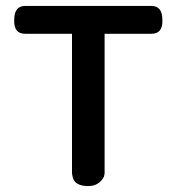

<svg xmlns="http://www.w3.org/2000/svg" viewBox="-20 -622 590 648"><path d="M65 -508Q26 -508 28 -555Q28 -602 65 -602H491Q528 -602 528 -555Q530 -508 491 -508H333V-36L331 -26Q314 6 278 6Q231 6 225 -26L223 -36V-508Z"/></svg>

Font: Gugi Cyrillic
Style: Regular
Weight: 400
Foundry: TAE System & Typefaces Co.
Version: Version 3.10 September 15, 2020